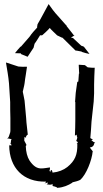

<svg xmlns="http://www.w3.org/2000/svg" viewBox="-20 -915 518 961"><path d="M10 -601C15 -570 22 -533 25 -498L31 -404C31 -377 31 -350 32 -324V-249C31 -251 32 -254 32 -256H31C31 -254 31 -251 30 -249L24 -231C23 -228 19 -223 16 -222L17 -221C22 -224 32 -218 38 -219C36 -216 35 -212 35 -210L34 -201C34 -200 33 -197 32 -197V-196C33 -196 35 -194 35 -193C36 -192 38 -189 39 -188H34C30 -186 26 -188 26 -188C27 -74 97 -3 210 -6V-3C207 0 204 2 203 3C204.5 2.2 217.4 0.2 219 -3C218 -1 218 2 218 4V8C226 10 237 10 241 7C242 7 243 5 243 5V8C244 18 240 15 255 19C259 20 266 23 268 26L269 25C297 23 321 13 343 -1C343 -5 342 -4 345 -3C358 -6 370 -9 380 -14H381C412 -41 440 -113 444 -158C437.9 -164.1 434.1 -171.9 430 -176V-177C436 -177 448 -181 451 -194C451 -197 454 -201 456 -201V-202C448.1 -202 442.6 -210.3 437 -214C440 -214 443 -215 445 -215V-216C442 -216 434 -225 432 -223C434 -249 437 -278 438 -306L449 -407C449 -420 451 -435 451 -448V-492C451 -519 453 -549 454 -575V-576C443 -575 430 -577 419 -578L405 -589C395 -590 385 -590 375 -591L374 -590C375 -577 375 -564 376 -551C376 -550 377 -550 378 -549C377 -549 376 -548 375 -547L372 -507C371 -507 368 -505 367 -505C367 -504 366 -501 366 -500L359 -450C359 -437 356 -421 356 -409L355 -408C356 -408 357 -404 357 -403V-317C357 -290 356 -262 355 -236H356C357 -237 358 -239 360 -239C361 -240 363 -240 364 -241V-237L365 -232C366 -232 366 -228 367 -227C366 -226 366 -223 366 -222L363 -213C363 -212 362 -210 361 -210V-209C366 -209 371 -202 369 -200C368 -199 365 -195 364 -195L365 -194C366 -195 367 -194 367 -193C368 -140 355 -110 317 -79C298 -64 273 -54 243 -51C243 -54 241 -59 240 -62C236 -68 232 -59 231 -53C230 -55 230 -57 229 -59C225 -67 230 -62 230 -69V-77C214 -75 200 -72 188 -72C164 -71 146 -85 128 -111C116 -130 110 -155 109 -184C110 -184 112 -188 112 -189C113 -191 110 -194 103 -208C103 -209 102 -212 101 -213C101 -214 101 -217 102 -217V-229C103 -228 105 -228 106 -228C107 -228 109 -226 110 -225H111C106 -230 116 -241 119 -241V-242C117 -267 112 -296 111 -323L103 -411C101 -426 96 -443 94 -456C96 -468 101 -483 103 -498C106 -526 112 -554 115 -580L114 -581C102 -580 86 -581 72 -582C53 -589 27 -596 11 -602ZM26 -188C26 -189 27 -190 27 -191H26ZM55 -649C65 -649 74 -648 84 -648L86 -644C97 -640 108 -635 118 -631L119 -632C128 -645 138 -662 148 -676L153 -696C163 -709 173 -727 181 -739C182 -737 189 -738 192 -739C204 -750 219 -763 229 -775C239 -763 254 -750 266 -738L287 -728L288 -727H290L293 -726C314 -704 338 -683 358 -662C367 -662 378 -658 388 -657L390 -655C402 -651 416 -647 428 -645L400 -681C397 -683 391 -685 387 -686L345 -725C342 -726 338 -726 335 -726C340 -729 348 -737 352 -735L353 -736C351 -736 347 -740 346 -743L313 -785C313 -786 312 -789 312 -789V-790C311 -789 309 -791 308 -792L270 -835C253 -853 236 -876 223 -895V-894C206 -864 188 -827 168 -794L166 -783V-777C153 -763 138 -747 128 -731H127V-730L86 -683C85 -682 85 -681 84 -680V-683C74 -672 64 -661 55 -649ZM212 8H214L213 7ZM214 8H218C218 11 219 13 215 9ZM444 -158V-159C445 -158 445 -156 446 -155C445 -156 445 -157 444 -158ZM446 -155C446 -154 447 -154 447 -154Z"/></svg>

Font: Charger Mayhem
Style: Regular
Weight: 400
Designer: Jasper
Foundry: Cannot Into Space Fonts
Version: Version 0.98